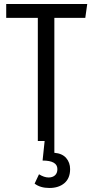

<svg xmlns="http://www.w3.org/2000/svg" viewBox="-20 -708 464 964"><path d="M252.9 59.1Q292.5 62.5 312.3 85.4Q332 108.4 332 141.1Q332 187 303.5 211.4Q274.9 235.8 228 235.8Q182.1 235.8 153.8 213.9L175.8 167Q201.7 183.1 224.1 183.1Q243.7 183.1 255.9 172.4Q268.1 161.6 268.1 141.1Q268.1 98.1 193.8 98.1L204.1 0H169.9V-618.2H11.2V-688H418L408.2 -618.2H252.9Z"/></svg>

Font: Fira Sans Compressed Book
Style: Regular
Weight: 350
Width: 1
Designer: Carrois Corporate & Edenspiekermann AG
Foundry: Carrois Corporate GbR & Edenspiekermann AG
Version: Version 4.203;PS 004.203;hotconv 1.0.88;makeotf.lib2.5.64775